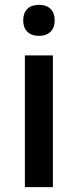

<svg xmlns="http://www.w3.org/2000/svg" viewBox="-20 -767 319 787"><path d="M196.8 0H82V-540H196.8ZM75.2 -683.1Q75.2 -713.9 92 -730.5Q108.9 -747.1 140.1 -747.1Q170.4 -747.1 187.3 -730.5Q204.1 -713.9 204.1 -683.1Q204.1 -653.8 187.3 -637Q170.4 -620.1 140.1 -620.1Q108.9 -620.1 92 -637Q75.2 -653.8 75.2 -683.1Z"/></svg>

Font: f4411469720       
Style: Regular
Weight: 600
Foundry: Ascender Corporation
Version: Version 1.10